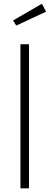

<svg xmlns="http://www.w3.org/2000/svg" viewBox="-20 -1022 270 1042"><path d="M90.9 0V-781.8H137.3V0ZM207.7 -1001.8 230 -958.6 68.2 -883.2 50.9 -910.9Z"/></svg>

Font: Spartan Light
Style: Regular
Weight: 300
Designer: Matt Bailey, Mirko Velimirovic
Foundry: Matt Bailey
Version: Version 1.005